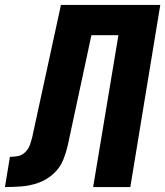

<svg xmlns="http://www.w3.org/2000/svg" viewBox="-62 -755 667 775"><path d="M-42 0Q-9 0 24.5 -2.5Q58 -5 91.5 -16.5Q125 -28 152.5 -52.5Q180 -77 193 -109.5Q206 -142 213 -175L307 -613H416L314 0H464L585 -735H184L68 -201Q64 -185 58.5 -169.5Q53 -154 40 -141Q27 -128 10.5 -125Q-6 -122 -22 -122Z"/></svg>

Font: Iosevka Sparkle Heavy
Style: Italic
Weight: 900
Italic angle: -9°
Designer: Belleve Invis
Foundry: Belleve Invis
Version: Version 4.5.0; ttfautohint (v1.8.3)